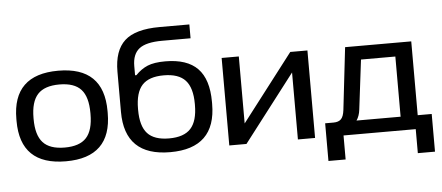

<svg xmlns="http://www.w3.org/2000/svg" viewBox="-54 -831 2518 1093"><g transform="rotate(-5 1205.0 -284.5)"><path d="M32.2 -255.9Q32.2 -508.8 293 -508.8Q553.2 -508.8 553.2 -255.9V-244.1Q553.2 8.8 293 8.8Q32.2 8.8 32.2 -244.1ZM129.9 -247.1Q129.9 -154.8 168.7 -112.3Q207.5 -69.8 293 -69.8Q377.9 -69.8 416.5 -112.1Q455.1 -154.3 455.1 -247.1V-252.9Q455.1 -345.7 416.5 -387.9Q377.9 -430.2 293 -430.2Q207.5 -430.2 168.7 -387.7Q129.9 -345.2 129.9 -252.9Z M1149.9 -244.1Q1149.9 8.8 889.2 8.8Q628.9 8.8 628.9 -244.1V-474.1Q628.9 -594.2 689.9 -650.1Q751 -706.1 890.1 -706.1H1060.1V-627H897.9Q805.7 -627 766.4 -596.2Q727.1 -565.4 727.1 -497.1V-444.8H734.9Q766.1 -477.5 803.5 -493.2Q840.8 -508.8 904.8 -508.8Q1029.3 -508.8 1089.6 -446.8Q1149.9 -384.8 1149.9 -255.9ZM727.1 -247.1Q727.1 -154.3 765.6 -112.1Q804.2 -69.8 889.2 -69.8Q974.1 -69.8 1012.9 -112.3Q1051.8 -154.8 1051.8 -247.1V-252.9Q1051.8 -345.2 1012.9 -387.7Q974.1 -430.2 889.2 -430.2Q804.2 -430.2 765.6 -387.9Q727.1 -345.7 727.1 -252.9Z M1226.6 0V-500H1324.7V-117.2L1618.7 -500H1716.8V0H1618.7V-382.8L1324.7 0Z M1829.1 -78.1Q1857.9 -78.1 1872.3 -92.8Q1886.7 -107.4 1891.1 -144L1932.1 -500H2310.1V-78.1H2390.1V137.2H2292V0H1879.4V137.2H1781.2V-78.1ZM1960.4 -78.1H2212.4V-421.9H2016.1L1981.4 -138.2Q1977.1 -102.1 1960.4 -78.1Z"/></g></svg>

Font: LT Wave
Style: Regular
Weight: 400
Designer: Daniel Lyons
Version: Version 2.5 (Glyphs App)